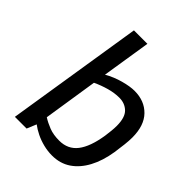

<svg xmlns="http://www.w3.org/2000/svg" viewBox="-216 -883 1008 1008"><g transform="rotate(45 288.5 -378.5)"><path d="M345 6Q313 6 281 -2Q249 -10 221.5 -23.5Q194 -37 173 -53L151 0H64L185 -763H285L242 -491Q284 -515 331.5 -528Q379 -541 412 -541Q486 -541 531.5 -494.5Q577 -448 577 -359Q577 -336 573.5 -305Q570 -274 565 -240Q553 -164 523.5 -109Q494 -54 449.5 -24Q405 6 345 6ZM317 -76Q381 -76 417.5 -123Q454 -170 469 -266Q472 -289 474 -308Q476 -327 476 -344Q476 -407 449 -433Q422 -459 381 -459Q345 -459 306 -448Q267 -437 231 -420L184 -117Q209 -101 241 -88.5Q273 -76 317 -76Z"/></g></svg>

Font: Exo Thin Medium
Style: Italic
Weight: 500
Italic angle: -9°
Version: Version 2.000